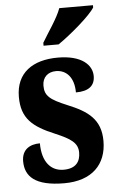

<svg xmlns="http://www.w3.org/2000/svg" viewBox="-55 -804 517 852"><g transform="rotate(-5 204.0 -378.0)"><path d="M158 -619V-606H225C282 -645 371 -721 392 -756V-766H242C226 -721 183 -662 158 -619ZM197 10C321 10 386 -58 386 -162C386 -259 329 -298 241 -334C164 -366 142 -384 142 -429C142 -467 167 -489 203 -489C249 -489 283 -454 283 -387C341 -387 368 -410 368 -453C368 -501 324 -548 216 -548C104 -548 29 -496 29 -389C29 -293 77 -253 176 -212C244 -183 274 -163 274 -120C274 -80 254 -50 199 -50C143 -50 104 -92 104 -176C60 -176 23 -156 23 -103C23 -36 66 10 197 10Z"/></g></svg>

Font: Noto Serif Georgian ExtraCondensed ExtraBold
Style: Regular
Weight: 800
Width: 2
Designer: Monotype Design Team, Akaki Razmadze
Foundry: Google LLC
Version: Version 2.003